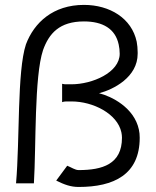

<svg xmlns="http://www.w3.org/2000/svg" viewBox="-20 -742 632 777"><path d="M85 -562.5C48.8 -453.1 60.5 -176.3 44.9 0H117.2C126.5 -151.4 118.2 -432.1 154.3 -539.6C178.2 -606 220.2 -655.3 319.8 -655.3C395.5 -655.3 446.8 -626 460.4 -561.5C462.9 -550.3 464.4 -537.6 464.4 -524.4C464.4 -448.2 353 -400.9 269.5 -400.9H249C243.7 -400.9 238.8 -400.9 231.4 -402.8V-328.6C239.7 -331.5 245.6 -331.5 252 -331.5H269.5C356.9 -331.5 455.1 -281.7 471.2 -206.5C472.7 -199.2 473.6 -191.9 473.6 -184.6C473.6 -77.1 394 -53.7 298.3 -53.7C283.7 -53.7 268.6 -64.9 252 -71.3L207.5 -11.2C240.7 5.4 266.6 14.6 298.3 14.6C440.4 14.6 545.4 -35.2 545.4 -184.6C545.4 -196.3 544.4 -207.5 542 -217.8C522.9 -307.1 430.7 -352.5 380.9 -364.7C439.5 -379.9 537.1 -429.7 537.1 -524.4V-530.8C537.1 -545.4 535.6 -560.1 533.2 -573.2C513.2 -668 424.3 -722.2 319.8 -722.2C195.3 -722.2 118.2 -650.9 85 -562.5Z"/></svg>

Font: Tuffy
Style: Regular
Weight: 500
Designer: Thatcher Ulrich, Karoly Barta and Michael Everson
Version: Version 001.270